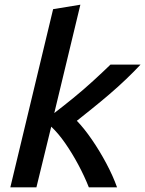

<svg xmlns="http://www.w3.org/2000/svg" viewBox="-20 -797 618 817"><path d="M24 0 206 -758 322 -777 211 -316Q249 -345 292 -380Q335 -415 376 -452.5Q417 -490 450 -522H578Q551 -493 516.5 -460Q482 -427 444.5 -395Q407 -363 371.5 -334.5Q336 -306 307 -283Q338 -251 371 -203Q404 -155 432.5 -101.5Q461 -48 478 0H358Q339 -48 313 -96.5Q287 -145 257.5 -187.5Q228 -230 198 -258L135 0Z"/></svg>

Font: Ubuntu Sans Mono Medium
Style: Italic
Weight: 500
Italic angle: -13.5°
Monospace: yes
Designer: Dalton Maag Ltd
Foundry: Dalton Maag Ltd
Version: Version 1.006